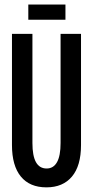

<svg xmlns="http://www.w3.org/2000/svg" viewBox="-20 -808 406 839"><path d="M32.3 -174.3V-660H121.7V-183Q121.7 -127 137.2 -99.3Q152.7 -71.7 183.7 -71.7Q213.7 -71.7 229.2 -99.5Q244.7 -127.3 244.7 -183V-660H334V-174.3Q334 -83.3 294.3 -36.3Q254.7 10.7 183 10.7Q109.7 10.7 71 -36.7Q32.3 -84 32.3 -174.3ZM103.7 -788.3H266V-721.7H103.7Z"/></svg>

Font: Bricolage Grotesque 96pt Condensed ExBd
Style: Regular
Weight: 800
Width: 3
Designer: Mathieu Triay
Foundry: Atelier Triay
Version: Version 1.001;Glyphs 3.2 (3207)